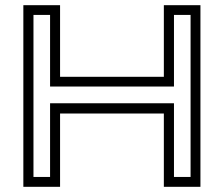

<svg xmlns="http://www.w3.org/2000/svg" viewBox="-20 -720 862 740"><path d="M70 0V-700H211.5V-424H611.5V-700H752.5V0H611.5V-282.5H211.5V0ZM109 -38H173V-322H650.5V-38H714.5V-662.5H650.5V-386.5H173V-662.5H109Z"/></svg>

Font: Tourney Expanded
Style: Regular
Weight: 400
Width: 7
Designer: Tyler Finck
Foundry: Etcetera Type Co
Version: Version 1.010; ttfautohint (v1.8.3)